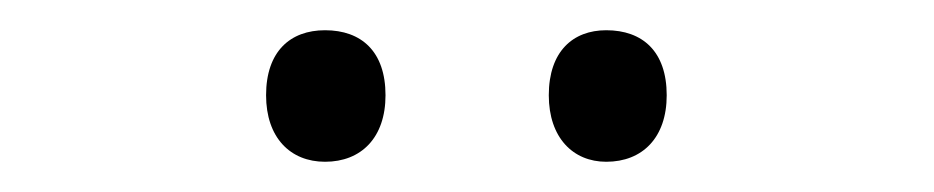

<svg xmlns="http://www.w3.org/2000/svg" viewBox="-20 -743 618 127"><path d="M156 -680C156 -652 172 -636 195 -636C219 -636 235 -652 235 -680C235 -709 219 -723 195 -723C172 -723 156 -709 156 -680ZM343 -680C343 -652 359 -636 381 -636C405 -636 421 -652 421 -680C421 -709 405 -723 381 -723C359 -723 343 -709 343 -680Z"/></svg>

Font: Noto Sans Syriac Light
Style: Regular
Weight: 300
Designer: Patrick Giasson and the Monotype Design Team
Foundry: Monotype Imaging Inc.
Version: Version 3.000